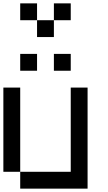

<svg xmlns="http://www.w3.org/2000/svg" viewBox="-20 -1120 640 1140"><path d="M0 -100V-600H100V-100ZM200 -700H100V-800H200ZM200 -1000H100V-1100H200ZM200 -900V-1000H300V-900ZM400 -100V-600H500V0H100V-100ZM400 -700H300V-800H400ZM400 -1000H300V-1100H400Z"/></svg>

Font: Galmuri9 Regular
Style: Regular
Weight: 400
Designer: Lee Minseo (quiple)
Version: Version 2.399;hotconv 1.1.1;makeotfexe 2.6.0 DEVELOPMENT